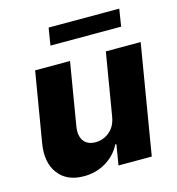

<svg xmlns="http://www.w3.org/2000/svg" viewBox="-109 -821 853 923"><g transform="rotate(-15 318.0 -360.0)"><path d="M400.6 -235.4 452.4 -545.5H625.7L534.8 0H369.3L386 -101.6H380.3Q355.1 -51.5 306.1 -22.2Q257.1 7.1 195.7 7.1Q111.5 7.1 69.2 -49.2Q27 -105.5 42.3 -197.8L100.5 -545.5H274.1L221.9 -231.9Q215.2 -187.5 234 -161.9Q252.8 -136.4 292.6 -136.4Q331.3 -136.4 362.2 -162.1Q393.1 -187.9 400.6 -235.4ZM567.8 -727.3 554.3 -641.3H202.4L216.3 -727.3Z"/></g></svg>

Font: Inter UI Extra Bold
Style: Italic
Weight: 800
Italic angle: 9.39999°
Designer: Rasmus Andersson
Foundry: rsms
Version: 3.2;8d6f07862